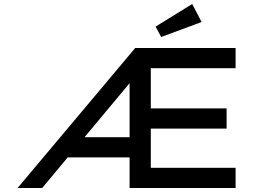

<svg xmlns="http://www.w3.org/2000/svg" viewBox="-20 -940 1334 960"><path d="M68 0 656 -700H1158V-599H734V-398H1113V-297H734V-101H1158V0H628V-153H302L387 -254H628V-570L657 -559L191 0ZM786 -755 758 -807 941 -920 988 -830Z"/></svg>

Font: Lexend Peta
Style: Regular
Weight: 400
Designer: Bonnie Shaver-Troup, Thomas Jockin
Foundry: Lexend
Version: Version 1.007